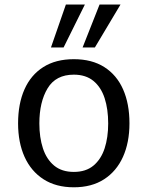

<svg xmlns="http://www.w3.org/2000/svg" viewBox="-20 -794 633 824"><path d="M296.9 9.8Q220.2 9.8 166.7 -24.7Q113.3 -59.1 85.4 -120.8Q57.6 -182.6 57.6 -264.6Q57.6 -348.6 85 -410.4Q112.3 -472.2 165.8 -506.1Q219.2 -540 296.9 -540Q374.5 -540 427.7 -506.1Q481 -472.2 508.3 -410.4Q535.6 -348.6 535.6 -264.6Q535.6 -182.6 507.8 -120.8Q480 -59.1 426.8 -24.7Q373.5 9.8 296.9 9.8ZM296.9 -56.2Q348.6 -56.2 381.1 -83.3Q413.6 -110.4 429 -157.2Q444.3 -204.1 444.3 -264.2Q444.3 -325.7 429 -372.8Q413.6 -419.9 380.9 -446.8Q348.1 -473.6 296.9 -473.6Q219.7 -473.6 184.3 -415Q148.9 -356.4 148.9 -264.2Q148.9 -204.1 164.3 -157.2Q179.7 -110.4 212.4 -83.3Q245.1 -56.2 296.9 -56.2ZM334.5 -590.3 407.2 -774.4H497.1L387.2 -590.3ZM198.7 -590.3 262.7 -774.4H344.2L252.9 -590.3Z"/></svg>

Font: Comme
Style: Regular
Weight: 400
Designer: Vernon Adams
Foundry: Vernon Adams
Version: Version 1.000;gftools[0.9.27]